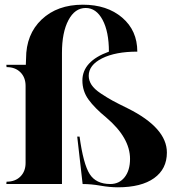

<svg xmlns="http://www.w3.org/2000/svg" viewBox="-20 -784 747 818"><path d="M482 14Q448 14 408 7Q368 0 332 0L309 -202H319Q335 -85 362 -42.5Q389 0 450 0Q488 0 511 -29Q534 -58 534 -107Q534 -197 433 -283Q383 -324 357 -360Q331 -396 331 -441Q331 -523 444 -564Q444 -649 417 -699.5Q390 -750 345 -750Q299 -750 271.5 -698Q244 -646 244 -559V0H7L8 -10H9Q45 -10 67 -32Q89 -54 89 -90V-418Q89 -454 67 -476Q45 -498 9 -498H8L7 -508H90L91 -534Q91 -638 157.5 -701Q224 -764 333 -764Q436 -764 500.5 -709Q565 -654 565 -564Q472 -564 415 -535.5Q358 -507 358 -461Q358 -441 370 -422.5Q382 -404 410 -385.5Q438 -367 460 -355Q482 -343 525 -322Q691 -239 691 -134Q691 -64 636.5 -25Q582 14 482 14Z"/></svg>

Font: Gloock
Style: Regular
Weight: 400
Designer: Duarte Pinto
Foundry: Duarte Pinto
Version: Version 1.000